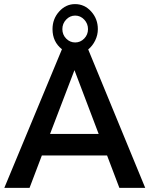

<svg xmlns="http://www.w3.org/2000/svg" viewBox="-20 -916 729 936"><path d="M562 0 502 -158H184L124 0H1L282 -676Q236 -712 236 -774Q236 -824 268.5 -860Q301 -896 346 -896Q392 -896 424.5 -860Q457 -824 457 -774Q457 -745 444 -718.5Q431 -692 410 -675L688 0ZM390.5 -820.5Q372 -840 346.5 -840Q321 -840 302.5 -820.5Q284 -801 284 -774Q284 -747 302.5 -728Q321 -709 346.5 -709Q372 -709 390.5 -728Q409 -747 409 -774Q409 -801 390.5 -820.5ZM224 -263H461L343 -574Z"/></svg>

Font: Steamflix Grotesk
Style: Regular
Weight: 400
Designer: Julieta Ulanovsky
Foundry: Julieta Ulanovsky
Version: Version 4.000;PS 004.000;hotconv 1.0.88;makeotf.lib2.5.64775